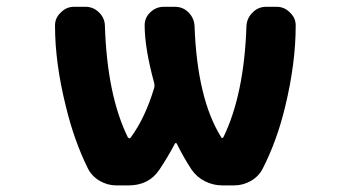

<svg xmlns="http://www.w3.org/2000/svg" viewBox="-20 -569 1040 571"><path d="M641.6 -17.6Q614.3 -17.6 589.8 -29.8Q565.4 -42 549.8 -64.5Q525.4 -101.6 505.9 -141.6Q504.9 -143.6 502.9 -143.6Q501 -143.6 500 -141.6Q479.5 -102.5 454.1 -64.5Q422.9 -17.6 362.3 -17.6H326.2Q299.8 -17.6 276.4 -31.2Q252.9 -44.9 241.2 -68.4Q200.2 -151.4 175.8 -252.9Q143.6 -381.8 143.6 -493.2Q143.6 -515.6 160.2 -531.2Q176.8 -548.8 200.2 -548.8H234.4Q257.8 -548.8 274.9 -531.7Q292 -514.6 292 -491.2Q298.8 -285.2 360.4 -160.2Q362.3 -158.2 364.7 -157.7Q367.2 -157.2 368.2 -159.2Q412.1 -218.8 438.5 -307.6Q440.4 -314.5 438.5 -322.3Q410.2 -425.8 410.2 -494.1Q410.2 -515.6 425.8 -531.2Q443.4 -548.8 466.8 -548.8H500Q524.4 -548.8 541 -531.7Q557.6 -514.6 558.6 -491.2Q566.4 -275.4 637.7 -161.1Q638.7 -158.2 641.1 -158.7Q643.6 -159.2 644.5 -161.1Q706.1 -288.1 712.9 -491.2Q713.9 -514.6 731 -531.7Q748 -548.8 771.5 -548.8H802.7Q826.2 -548.8 842.8 -531.2Q859.4 -515.6 859.4 -493.2Q859.4 -380.9 828.1 -252Q803.7 -150.4 761.7 -68.4Q750 -44.9 726.6 -31.2Q703.1 -17.6 675.8 -17.6Z"/></svg>

Font: Rounded Mgen+ 2m bold
Style: Bold
Weight: 700
Designer: [Source Han Sans]
Ryoko NISHIZUKA  (kana & ideographs); Paul D. Hunt (Latin, Greek & Cyrillic); Wenlong ZHANG  (bopomofo
Version: Version 1.059.20150602